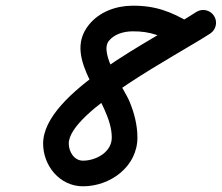

<svg xmlns="http://www.w3.org/2000/svg" viewBox="-20 -607 778 674"><path d="M647.5 -526.6C580.6 -566.6 524.2 -587.8 443.9 -587C386.6 -586.4 328.6 -565.5 291.9 -519.8C193.7 -397.5 372.4 -255.3 372.4 -124C372.4 -73 317.1 -43 271.4 -43C240.1 -43 221.4 -74.5 221.4 -103C221.4 -217.2 604.5 -415.1 718 -489.3C738.8 -502.9 744.7 -530.8 731.1 -551.6C717.5 -572.4 689.6 -578.3 668.8 -564.7C522.1 -468.8 131.4 -282.9 131.4 -103C131.4 -24.7 190 47 271.4 47C367.3 47 462.4 -22.2 462.4 -124C462.4 -167.9 451.3 -210.5 434.6 -250.9C415.7 -296.2 326.4 -419 362.1 -463.5C381.6 -487.8 414.9 -496.7 444.9 -497C508.6 -497.7 548.9 -480.7 601.3 -449.4C622.7 -436.6 650.3 -443.6 663 -464.9C675.8 -486.3 668.8 -513.9 647.5 -526.6Z"/></svg>

Font: FRB American Cursive Guidelines Arrows Black
Style: Bold Italic
Weight: 900
Italic angle: -25°
Version: Version 2.0;Modular Font Editor K font №1